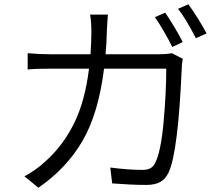

<svg xmlns="http://www.w3.org/2000/svg" viewBox="-20 -840 1040 895"><path d="M832 -644 783 -621Q767 -654 744 -693.5Q721 -733 702 -760L750 -781Q769 -754 792.5 -714.5Q816 -675 832 -644ZM943 -684 893 -662Q847 -752 810 -799L858 -820Q879 -792 904 -751.5Q929 -711 943 -684ZM827 -518Q810 -130 766 -36Q751 -5 726.5 8.5Q702 22 662 22Q594 22 503 15L494 -59Q580 -48 644 -48Q666 -48 680.5 -55.5Q695 -63 703 -80Q730 -132 742.5 -270.5Q755 -409 755 -520H465Q439 -311 364.5 -183Q290 -55 159 35L94 -18Q117 -30 144 -49Q171 -68 191 -87Q272 -159 324 -262.5Q376 -366 395 -520H221Q143 -520 109 -516V-592Q164 -587 220 -587H402Q406 -653 406 -691Q406 -738 400 -772H483Q480 -737 478 -693Q477 -638 472 -587H720Q754 -587 781 -592L832 -566Q827 -538 827 -518Z"/></svg>

Font: Sinter Normal
Style: Regular
Weight: 350
Foundry: Adobe & rsms
Version: Version 1.000